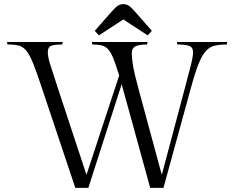

<svg xmlns="http://www.w3.org/2000/svg" viewBox="-20 -903 1131 928"><path d="M706 5 568 -496 407 5H344L182 -479Q158 -552 141 -594.5Q124 -637 108 -657Q92 -677 71 -682.5Q50 -688 16 -688L14 -700H283L281 -688Q245 -688 228 -682Q211 -676 211 -650Q211 -627 224 -587.5Q237 -548 259 -479L398 -58L556 -538Q540 -591 527.5 -621.5Q515 -652 501.5 -666Q488 -680 470 -684Q452 -688 426 -688L424 -700H693L691 -688Q656 -688 636.5 -680Q617 -672 617 -645Q617 -622 623 -585.5Q629 -549 648 -479L762 -58L874 -479Q889 -536 901 -582Q913 -628 913 -650Q913 -676 892 -682Q871 -688 837 -688L835 -700H1078L1077 -688Q1043 -688 1018.5 -682.5Q994 -677 975.5 -657Q957 -637 940 -595Q923 -553 903 -479L770 5ZM576 -809 458 -732 438 -754 518 -845Q538 -868 549.5 -875.5Q561 -883 576 -883Q591 -883 602.5 -875.5Q614 -868 634 -845L714 -754L694 -732Z"/></svg>

Font: Gilda Display
Style: Regular
Weight: 400
Designer: Eduardo Rodriguez Tunni
Foundry: Eduardo Rodriguez Tunni
Version: Version 1.002; ttfautohint (v1.8.4.7-5d5b);gftools[0.9.22]